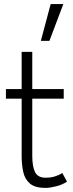

<svg xmlns="http://www.w3.org/2000/svg" viewBox="-20 -914 356 940"><path d="M203 6Q152 6 127 -15Q102 -36 94 -71.5Q86 -107 86 -151V-431H9V-478H86V-660H138V-478H292V-431H138V-151Q138 -99 151.5 -71.5Q165 -44 203 -44Q228 -44 248 -50Q268 -56 285 -67L308 -25Q287 -10 255.5 -2Q224 6 203 6ZM180 -714 228 -894H290L222 -714Z"/></svg>

Font: Lil Grotesk Light
Style: Regular
Weight: 300
Designer: Bastien Sozeau
Foundry: NBR — Bastien Sozeau
Version: Version 3.003; ttfautohint (v1.8.4.7-5d5b);gftools[0.9.33]